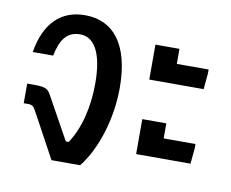

<svg xmlns="http://www.w3.org/2000/svg" viewBox="-69 -691 938 779"><g transform="rotate(10 399.5 -301.5)"><path d="M93 -177 189 0H307C370 -78 411 -211 411 -336C411 -515 339 -603 222 -603C123 -603 58 -541 38 -419H122C136 -487 161 -523 216 -523C275 -523 310 -460 310 -337C310 -243 289 -151 245 -85H233L140 -253C125 -281 120 -289 64 -289H38V-208H57C78 -208 81 -198 93 -177Z M523 -391H747L753 -456V-473H622V-535H523ZM523 -84H747L753 -148V-166H622V-228H523Z"/></g></svg>

Font: Vanilla Cream DemiBold
Style: Regular
Weight: 600
Designer: Jeremy Tribby, Jinavaṁso
Foundry: Tribby Type
Version: Version 1.422;Glyphs 3.1.2 (3151)